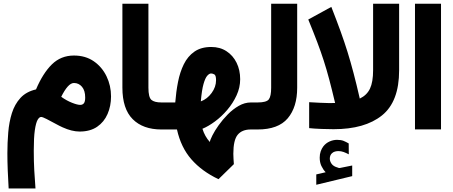

<svg xmlns="http://www.w3.org/2000/svg" viewBox="-20 -702 2454 1041"><path d="M26.9 319.8Q23.9 272.5 22 222.7Q20 172.9 20 128.4Q20 71.8 24.7 15.9Q29.3 -40 44.4 -88.4Q59.6 -136.7 90.8 -170.9Q122.1 -205.1 175.3 -217.3Q212.4 -304.7 261.2 -352.8Q310.1 -400.9 380.9 -400.9Q443.4 -400.9 488.3 -369.9Q533.2 -338.9 557.6 -288.3Q582 -237.8 582 -179.2Q582 -127.4 563.2 -84Q544.4 -40.5 506.6 -14.6Q468.8 11.2 411.6 11.2Q369.6 11.2 319.3 -11.7Q303.7 -18.6 279.3 -32Q254.9 -45.4 232.9 -56.6Q210.9 -67.9 203.1 -67.9Q192.9 -67.9 183.8 -52Q174.8 -36.1 168.9 3.4Q163.1 43 163.1 114.7Q163.1 172.4 165.8 221.9Q168.5 271.5 172.4 319.8ZM312 -177.2Q340.3 -156.7 369.9 -145Q399.4 -133.3 415 -133.3Q427.7 -133.3 434.8 -142.1Q441.9 -150.9 441.9 -173.3Q441.9 -210.9 424.6 -231.4Q407.2 -252 380.9 -252Q364.3 -252 346.9 -232.4Q329.6 -212.9 312 -177.2Z M867.7 0H855.5Q755.4 0 699.5 -55.9Q643.6 -111.8 643.6 -227.1V-681.6H784.7V-226.6Q784.7 -174.8 800.8 -160.6Q816.9 -146.5 855.5 -146.5H867.7Z M1164.6 269.5Q1074.7 227.1 1017.8 162.1Q960.9 97.2 939.5 0H848.1V-146.5H930.2Q934.6 -203.6 945.1 -257.3Q955.6 -311 976.8 -354Q998 -397 1034.2 -422.1Q1070.3 -447.3 1125.5 -447.3Q1172.9 -447.3 1208 -424.3Q1243.2 -401.4 1262.7 -361.8Q1282.2 -322.3 1282.2 -272.5Q1282.2 -227.5 1262.7 -185.1Q1243.2 -142.6 1212.2 -106.2Q1181.2 -69.8 1145.5 -43.5Q1109.9 -17.1 1077.6 -3.9Q1090.3 37.6 1117.7 67.9Q1119.1 57.1 1131.6 32.2Q1144 7.3 1165.5 -22.9Q1187 -53.2 1214.8 -81.5Q1242.7 -109.9 1274.7 -128.2Q1306.6 -146.5 1340.3 -146.5H1356.9V0H1339.4Q1292.5 0 1268.8 28.6Q1245.1 57.1 1245.1 131.8Q1245.1 145.5 1246.1 159.9Q1247.1 174.3 1248 188ZM1068.8 -152.3Q1103.5 -165 1127.4 -197.8Q1151.4 -230.5 1151.4 -267.1Q1151.4 -293.9 1141.8 -298.8Q1132.3 -303.7 1124.5 -303.7Q1114.7 -303.7 1103.8 -291.5Q1092.8 -279.3 1083.5 -246.8Q1074.2 -214.4 1068.8 -152.3Z M1337.4 0V-146.5H1377Q1424.8 -146.5 1437.5 -163.3Q1450.2 -180.2 1450.2 -226.1V-681.6H1591.3V-226.6Q1591.3 -121.1 1540 -60.5Q1488.8 0 1376.5 0Z M1745.6 231.9Q1731.4 216.8 1722.4 197.5Q1713.4 178.2 1713.4 152.8Q1713.4 133.8 1718.8 118.7Q1724.1 103.5 1732.9 91.8Q1746.6 74.2 1766.6 65.2Q1786.6 56.2 1807.6 56.2Q1829.1 56.2 1842.8 61.8Q1856.4 67.4 1870.6 75.7L1871.1 134.8Q1856.4 127 1843 122.1Q1829.6 117.2 1814.5 117.2Q1805.7 117.2 1796.4 119.6Q1787.1 122.1 1779.8 128.9Q1768.1 139.6 1768.1 159.2Q1768.6 173.3 1778.3 186.8Q1788.1 200.2 1811 206.5Q1813.5 207.5 1815.7 208.3Q1817.9 209 1820.3 209Q1822.3 209 1824.2 208.5L1889.6 195.3V252.9L1694.8 299.8V243.7ZM1796.9 -143.6Q1779.3 -217.8 1764.9 -272Q1750.5 -326.2 1735.1 -373.8Q1719.7 -421.4 1700 -473.6Q1680.2 -525.9 1651.4 -596.2L1776.4 -664.6Q1805.7 -589.8 1826.7 -531.7Q1847.7 -473.6 1864.3 -420.2Q1880.9 -366.7 1896.7 -306.6Q1912.6 -246.6 1930.7 -167.5Q1969.2 -186 1986.1 -221.7Q2002.9 -257.3 2002.9 -321.3V-681.6H2144V-320.8Q2144 -150.9 2051 -76.2Q1958 -1.5 1788.6 -1.5Q1762.7 -1.5 1722.9 -2.9Q1683.1 -4.4 1656.2 -7.3V-147.9Q1680.7 -146.5 1714.4 -144.8Q1748 -143.1 1765.1 -143.1Q1778.8 -143.1 1796.9 -143.6Z M2230 -681.6H2371.1V-0.5H2230Z"/></svg>

Font: Vazir Black UI
Style: Black-UI
Weight: 900
Designer: Saber Rastikerdar
Foundry: Saber Rastikerdar
Version: Version 30.1.0